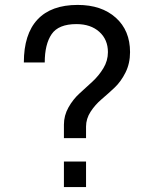

<svg xmlns="http://www.w3.org/2000/svg" viewBox="-20 -761 596 781"><path d="M509 -549Q509 -503 490.5 -466Q472 -429 446 -404.5Q420 -380 393.5 -357.5Q367 -335 348.5 -306.5Q330 -278 330 -246V-199H240V-254Q240 -291 258.5 -324Q277 -357 303.5 -381Q330 -405 356 -429Q382 -453 400.5 -483.5Q419 -514 419 -549Q419 -600 384 -631.5Q349 -663 291 -663Q218 -663 190 -622Q162 -581 162 -507H77Q77 -622 132.5 -681.5Q188 -741 296 -741Q393 -741 451 -689Q509 -637 509 -549ZM330 -104V0H240V-104Z"/></svg>

Font: ColatingCofangSans
Style: Regular
Weight: 400
Foundry: GNU
Version: Version 412.227;June 27, 2022;FontCreator 11.0.0.2412 32-bit